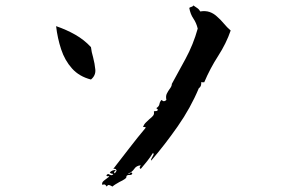

<svg xmlns="http://www.w3.org/2000/svg" viewBox="-20 -673 1040 705"><path d="M827 -561Q811 -514 781 -467.5Q751 -421 730 -371H718Q720 -367 718 -360Q716 -353 710 -349Q680 -277 632.5 -209Q585 -141 535 -83Q534 -87 536 -90.5Q538 -94 540 -98Q542 -101 543.5 -104.5Q545 -108 542 -112Q532 -96 520.5 -81.5Q509 -67 497 -53Q490 -55 495 -63Q496 -65 497 -66Q481 -65 473 -53Q465 -41 451 -36Q452 -33 456 -36Q458 -38 460.5 -39.5Q463 -41 466 -36Q464 -30 455.5 -30.5Q447 -31 444 -26Q446 -21 438 -15.5Q430 -10 419 -5Q412 -1 404.5 3.5Q397 8 393 12Q392 12 391 11Q386 8 381 6.5Q376 5 372 12Q372 12 368 7Q364 2 356 6Q352 -2 362 -10Q372 -18 379 -23Q380 -24 381 -24Q380 -27 376 -26Q371 -25 371 -30Q375 -34 377 -34Q379 -34 382 -32Q385 -31 387 -30Q390 -29 393 -31Q396 -33 396 -33Q394 -36 390.5 -35.5Q387 -35 383 -40Q392 -49 405 -49Q404 -46 402 -45Q400 -44 399 -40Q400 -34 403.5 -39Q407 -44 408 -46Q407 -55 396 -53Q428 -94 456 -130.5Q484 -167 515 -204Q515 -207 507 -207Q506 -207 505 -207Q509 -217 516 -223.5Q523 -230 529 -236Q537 -242 542 -248Q547 -254 545 -263Q547 -266 551 -265Q553 -265 555.5 -265.5Q558 -266 560 -270L554 -276Q564 -282 565.5 -291Q567 -300 573 -306Q573 -306 578 -302.5Q583 -299 591 -306Q588 -320 592.5 -329Q597 -338 602 -345Q606 -350 608.5 -355Q611 -360 611 -365Q632 -403 661 -456.5Q690 -510 706 -568Q701 -589 690 -605Q679 -621 675 -644Q679 -647 683.5 -648Q688 -649 690 -653Q697 -648 704 -643.5Q711 -639 715 -631Q735 -634 749.5 -629Q764 -624 776 -613Q790 -601 802 -586.5Q814 -572 827 -561ZM314 -381Q271 -392 244.5 -421.5Q218 -451 204.5 -492Q191 -533 186 -577Q224 -564 256.5 -545.5Q289 -527 314 -500Q315 -491 317 -481.5Q319 -472 322 -462Q328 -439 330 -417.5Q332 -396 314 -381Z"/></svg>

Font: Yuji Syuku
Style: Regular
Weight: 400
Designer: Kataoka Yuji
Foundry: Kinuta Font Factory
Version: Version 3.002